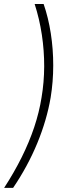

<svg xmlns="http://www.w3.org/2000/svg" viewBox="-36 -785 366 949"><path d="M-15.6 143.6Q34.2 66.9 71.3 -7.8Q108.4 -82.5 133.1 -156.2Q157.7 -230 169.4 -303.2Q182.1 -378.4 182.4 -456.5Q182.6 -534.7 170.9 -612.8Q159.2 -690.9 135.3 -765.1H179.7Q203.1 -697.3 215.1 -619.9Q227.1 -542.5 227.1 -461.9Q227.1 -381.3 214.4 -303.2Q195.3 -191.4 148.4 -77.6Q101.6 36.1 28.8 143.6Z"/></svg>

Font: Inter 20pt ExtraLight
Style: Italic
Weight: 250
Italic angle: -9.3988°
Version: Version 4.001;git-66647c0bb